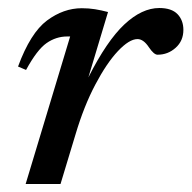

<svg xmlns="http://www.w3.org/2000/svg" viewBox="-20 -459 478 479"><path d="M155 -368H147.5Q120 -368 96.2 -351.5Q72.5 -335 45 -284.5L25 -293Q56 -377 97.2 -407.8Q138.5 -438.5 184 -438.5Q201.5 -438.5 217 -436Q232.5 -433.5 249.5 -429L200.5 -266Q246.5 -357 290.2 -398Q334 -439 377.5 -439Q408 -439 422.8 -423.8Q437.5 -408.5 437.5 -384.5Q437.5 -357 418.2 -339.8Q399 -322.5 373 -322.5Q364 -322.5 351.5 -341Q338 -361.5 323 -361.5Q302.5 -361.5 274.2 -331.5Q246 -301.5 217.8 -248Q189.5 -194.5 168.5 -124L131 0H44Z"/></svg>

Font: Newsreader Text Medium
Style: Italic
Weight: 500
Italic angle: -17°
Designer: Hugues Gentile
Foundry: Production Type
Version: Version 1.001